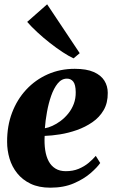

<svg xmlns="http://www.w3.org/2000/svg" viewBox="-20 -858 522 890"><path d="M444.5 -102.5Q431 -82.5 400 -55.5Q369 -28.5 322.2 -8.2Q275.5 12 213.5 12Q160 12 122 -6.2Q84 -24.5 59.8 -54.8Q35.5 -85 24.2 -123Q13 -161 13 -200Q12.5 -274 36 -335.8Q59.5 -397.5 102 -443Q144.5 -488.5 201.8 -513.8Q259 -539 326.5 -539Q381 -539 414.5 -524.2Q448 -509.5 463.8 -484.2Q479.5 -459 479.5 -427.5Q480 -381 460.5 -347.5Q441 -314 408.2 -291.5Q375.5 -269 336.5 -255.2Q297.5 -241.5 258.2 -235.2Q219 -229 187 -228Q185 -192.5 189.5 -162.5Q194 -132.5 205.5 -110.8Q217 -89 236.8 -76.8Q256.5 -64.5 285 -64.5Q318.5 -64.5 344.8 -75.5Q371 -86.5 390.8 -103Q410.5 -119.5 424 -135.5ZM290.5 -493.5Q265.5 -493.5 247.5 -471.2Q229.5 -449 217.2 -414Q205 -379 197.8 -339Q190.5 -299 188 -263.5Q204 -266 223.2 -274.8Q242.5 -283.5 261.5 -297.8Q280.5 -312 296.5 -331.8Q312.5 -351.5 322 -376.5Q331.5 -401.5 331 -431.5Q330.5 -466 319.5 -479.8Q308.5 -493.5 290.5 -493.5ZM321 -587.5Q300 -597 271.2 -615.8Q242.5 -634.5 211.5 -658.8Q180.5 -683 152.8 -708.8Q125 -734.5 106 -756.5L198.5 -838L349.5 -611.5Z"/></svg>

Font: Merriweather 96pt Black
Style: Italic
Weight: 900
Italic angle: -7.8°
Version: Version 2.101